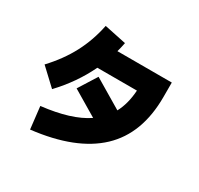

<svg xmlns="http://www.w3.org/2000/svg" viewBox="-177 -1022 1355 1306"><g transform="rotate(30 500.0 -369.0)"><path d="M205 65 185 -109Q300 -122 387.5 -149Q475 -176 537 -218L339 -336L429 -479L654 -345Q695 -421 702 -528H391Q319 -377 197 -248L69 -368Q161 -466 217 -572.5Q273 -679 298 -803L470 -767Q463 -730 453 -694H880V-580Q880 -292 711.5 -133Q543 26 205 65Z"/></g></svg>

Font: Murecho Black
Style: Regular
Weight: 900
Designer: Neil Summerour
Foundry: Positype
Version: Version 1.010; ttfautohint (v1.8.3)